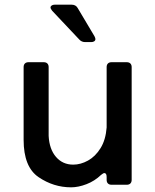

<svg xmlns="http://www.w3.org/2000/svg" viewBox="-20 -790 663 821"><path d="M436 -503Q436 -513 441.5 -518.5Q447 -524 457 -524H522Q532 -524 537.5 -518.5Q543 -513 543 -503V-21Q543 -11 537.5 -5.5Q532 0 522 0H457Q447 0 441.5 -5.5Q436 -11 436 -21V-33Q436 -50 426 -50Q422 -50 412 -42Q385 -16 350 -2.5Q315 11 284 11Q209 11 145 -32.5Q81 -76 81 -192V-503Q81 -513 86.5 -518.5Q92 -524 102 -524H167Q177 -524 182.5 -518.5Q188 -513 188 -503V-209Q191 -152 219.5 -119Q248 -86 293 -86Q325 -86 356.5 -103.5Q388 -121 410 -156.5Q432 -192 436 -245ZM388 -623Q388 -617 383 -613.5Q378 -610 370 -610H344Q329 -610 319 -621L203 -744Q196 -753 196 -758Q196 -763 201 -766.5Q206 -770 214 -770H286Q304 -770 312 -756L384 -635Q388 -627 388 -623Z"/></svg>

Font: Shippori Antique B1
Style: Regular
Weight: 400
Designer: FONTDASU
Foundry: FONTDASU / Google Inc. / but / Adobe
Version: Version 2.001